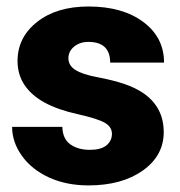

<svg xmlns="http://www.w3.org/2000/svg" viewBox="-20 -558 552 588"><path d="M322.8 -148.4Q322.8 -169.4 300.8 -182.1Q278.8 -194.8 217.3 -208.5Q155.8 -222.2 115.7 -244.4Q75.7 -266.6 54.7 -298.3Q33.7 -330.1 33.7 -371.1Q33.7 -443.8 93.8 -491Q153.8 -538.1 251 -538.1Q355.5 -538.1 418.9 -490.7Q482.4 -443.4 482.4 -366.2H317.4Q317.4 -429.7 250.5 -429.7Q224.6 -429.7 207 -415.3Q189.5 -400.9 189.5 -379.4Q189.5 -357.4 210.9 -343.8Q232.4 -330.1 279.5 -321.3Q326.7 -312.5 362.3 -300.3Q481.4 -259.3 481.4 -153.3Q481.4 -81.1 417.2 -35.6Q353 9.8 251 9.8Q183.1 9.8 129.9 -14.6Q76.7 -39.1 46.9 -81.1Q17.1 -123 17.1 -169.4H170.9Q171.9 -132.8 195.3 -116Q218.8 -99.1 255.4 -99.1Q289.1 -99.1 305.9 -112.8Q322.8 -126.5 322.8 -148.4Z"/></svg>

Font: Vazir Black FD
Style: Black-FD
Weight: 900
Designer: Saber Rastikerdar
Foundry: Saber Rastikerdar
Version: Version 30.0.0